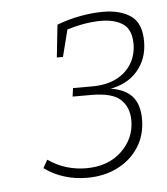

<svg xmlns="http://www.w3.org/2000/svg" viewBox="-40 -804 435 500"><g transform="rotate(-5 178.0 -554.5)"><path d="M169 -341Q137 -341 108.5 -350Q80 -359 57 -376L69 -397Q92 -381 117 -373.5Q142 -366 168 -366Q226 -366 261 -399.5Q296 -433 296 -480Q296 -514 274.5 -534.5Q253 -555 198 -555H149L152 -577H202Q239 -577 265 -590Q291 -603 305 -626Q319 -649 319 -678Q319 -715 297.5 -730Q276 -745 239 -745Q218 -745 195 -741Q172 -737 146 -729L152 -735L133 -660H117L126 -745Q158 -757 189 -762.5Q220 -768 247 -768Q292 -768 319.5 -749Q347 -730 347 -682Q347 -636 319.5 -604.5Q292 -573 244 -566L242 -568Q284 -563 304 -542Q324 -521 324 -481Q324 -439 303.5 -407.5Q283 -376 248 -358.5Q213 -341 169 -341Z"/></g></svg>

Font: Bitter Thin ExtraLight
Style: Italic
Weight: 250
Italic angle: -9°
Version: Version 2.002